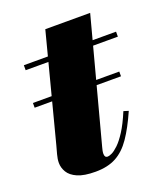

<svg xmlns="http://www.w3.org/2000/svg" viewBox="-111 -637 624 724"><g transform="rotate(-20 201.0 -275.0)"><path d="M15.5 -295.5V-314.5H362V-295.5ZM149.5 10Q103.5 10 77.5 -1.5Q51.5 -13 40.8 -31Q30 -49 30 -68.5Q30 -84 35 -102Q40 -120 44 -135L154.5 -560H334.5L204 -69Q202.5 -63.5 201 -56.8Q199.5 -50 199.5 -43.5Q199.5 -28 211.5 -28Q217.5 -28 228.8 -33.2Q240 -38.5 255.2 -53Q270.5 -67.5 288.5 -95.5Q306.5 -123.5 325.5 -169L345 -163Q318.5 -103 292.2 -64.8Q266 -26.5 232.2 -8.2Q198.5 10 149.5 10ZM32 -440V-460H402V-440Z"/></g></svg>

Font: Bodoni Moda 11pt Black
Style: Italic
Weight: 900
Italic angle: -13°
Designer: Owen Earl
Foundry: indestructible type
Version: Version 2.004